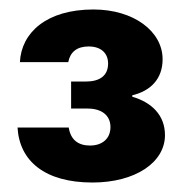

<svg xmlns="http://www.w3.org/2000/svg" viewBox="-20 -732 397 405"><path d="M177 -712C78 -712 25 -663 22 -601H124C128 -622 142 -634 167 -634C193 -634 208 -620 208 -598C208 -572 190 -560 161 -560H130V-503H165C194 -503 213 -489 213 -464C213 -439 195 -425 170 -425C145 -425 129 -437 125 -463H17C21 -392 75 -347 175 -347C265 -347 328 -389 328 -447C328 -489 300 -516 259 -528V-531C297 -540 323 -565 323 -607C323 -666 262 -712 177 -712Z"/></svg>

Font: Malmofest SemiBold
Style: Regular
Weight: 600
Designer: Jonny Pinhorn (Poppins), Kolossal
Version: Version 1.004;Glyphs 3.1.2 (3151)